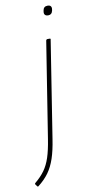

<svg xmlns="http://www.w3.org/2000/svg" viewBox="-147 -668 406 894"><g transform="rotate(-10 56.0 -221.0)"><path d="M113 -474Q115 -479 119 -479H130Q136 -479 134 -474L62 -16Q54 37 41.5 74Q29 111 9.5 138Q-10 165 -41 189Q-43 191 -46 188L-54 177Q-55 174 -53 172Q-24 148 -6.5 123.5Q11 99 22 65.5Q33 32 41 -19ZM142 -587Q133 -587 128 -592Q123 -597 124 -606L125 -613Q128 -632 147 -632Q157 -632 161.5 -627Q166 -622 165 -613L164 -606Q160 -587 142 -587Z"/></g></svg>

Font: Sofia Sans Condensed Thin
Style: Italic
Weight: 250
Italic angle: -9°
Version: Version 4.100